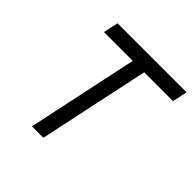

<svg xmlns="http://www.w3.org/2000/svg" viewBox="-183 -866 1022 1022"><g transform="rotate(45 327.5 -355.0)"><path d="M201 0 334 -626H117L135 -710H655L637 -626H420L287 0Z"/></g></svg>

Font: Geist Mono
Style: Italic
Weight: 400
Italic angle: -12°
Monospace: yes
Designer: Basement.studio, Andrés Briganti, Mateo Zaragoza
Foundry: Basement.studio, Vercel, Andrés Briganti, Guido Ferreyra, Mateo Zaragoza
Version: Version 1.500